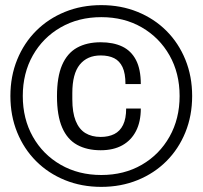

<svg xmlns="http://www.w3.org/2000/svg" viewBox="-20 -718 792 750"><path d="M375.6 12Q298.6 12 233.6 -14.5Q168.6 -41 121.1 -88.5Q73.6 -136 47.1 -201Q20.6 -266 20.6 -343Q20.6 -420 47.1 -485Q73.6 -550 121.1 -597.5Q168.6 -645 233.6 -671.5Q298.6 -698 375.6 -698Q452.6 -698 517.6 -671.5Q582.6 -645 630.1 -597.5Q677.6 -550 704.1 -485Q730.6 -420 730.6 -343Q730.6 -266 704.1 -201Q677.6 -136 630.1 -88.5Q582.6 -41 517.6 -14.5Q452.6 12 375.6 12ZM373.3 -131.1Q319.6 -131.1 281.3 -152.2Q242.9 -173.3 222.8 -219.8Q202.6 -266.3 202.6 -342Q202.6 -417.7 222.5 -463.9Q242.5 -510.2 280.8 -531.6Q319.2 -552.9 373.3 -552.9Q422.5 -552.9 457.5 -536.3Q492.5 -519.6 511.2 -483.6Q530 -447.5 530 -389.5H470.1Q470.1 -431.4 458.7 -455.6Q447.3 -479.9 425.9 -490.7Q404.4 -501.4 373.3 -501.4Q320.7 -501.4 291.6 -465.6Q262.5 -429.7 262.5 -354.3V-330.2Q262.5 -278.7 275.6 -246Q288.7 -213.4 313.5 -198.2Q338.3 -183.1 373.3 -183.1Q403.9 -183.1 426.4 -194.3Q448.9 -205.6 460.8 -230.2Q472.8 -254.7 472.8 -294.1H530Q530 -242.4 511.2 -206Q492.5 -169.7 457.7 -150.4Q423 -131.1 373.3 -131.1ZM375.8 -34.4Q464.8 -34.4 533.8 -74.3Q602.8 -114.2 642.2 -184.1Q681.6 -254 681.6 -343Q681.6 -432.2 642.2 -501.7Q602.8 -571.2 533.8 -611.1Q464.8 -651 375.7 -651Q286.6 -651 217.2 -611.1Q147.8 -571.3 108.4 -501.8Q69 -432.2 69 -343Q69 -253.8 108.4 -183.9Q147.8 -114.1 217.3 -74.3Q286.8 -34.4 375.8 -34.4Z"/></svg>

Font: Archivo SemiBold
Style: Regular
Weight: 600
Designer: Hector Gatti
Foundry: Omnibus-Type
Version: Version 2.001